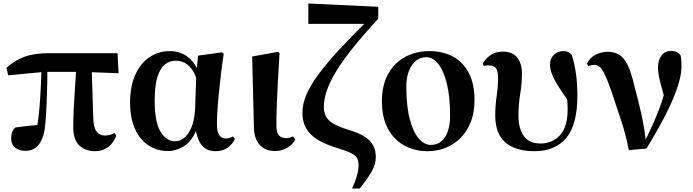

<svg xmlns="http://www.w3.org/2000/svg" viewBox="-20 -850 3976 1101"><path d="M124 15Q90 15 67 -3.5Q44 -22 44 -56Q44 -75 49.5 -91Q55 -107 68 -119Q104 -124 139.5 -128Q175 -132 216 -135L189 -106Q201 -167 206.5 -234Q212 -301 214.5 -365Q217 -429 219 -482H252Q252 -434 251 -376Q250 -318 247.5 -260.5Q245 -203 241 -153Q236 -70 207.5 -27.5Q179 15 124 15ZM27 -418 17 -461Q64 -504 120.5 -524.5Q177 -545 258 -545H654L660 -430L452 -438H236ZM524 17Q470 17 435 -15.5Q400 -48 400 -121Q400 -171 403 -230.5Q406 -290 410.5 -355Q415 -420 419 -482H505L515 -168Q517 -117 534.5 -95Q552 -73 579 -73Q598 -73 610.5 -76.5Q623 -80 637 -87L647 -72Q629 -27 598 -5Q567 17 524 17Z M943 16Q880 16 830.5 -17Q781 -50 753.5 -112Q726 -174 726 -262Q726 -357 756.5 -423Q787 -489 838.5 -523Q890 -557 953 -557Q1023 -557 1070.5 -512Q1118 -467 1131 -388H1138L1117 -364Q1105 -415 1085.5 -445Q1066 -475 1041 -488.5Q1016 -502 988 -502Q954 -502 926.5 -481Q899 -460 883 -409.5Q867 -359 867 -273Q867 -151 900 -95.5Q933 -40 985 -40Q1011 -40 1035.5 -59Q1060 -78 1078 -120Q1096 -162 1099 -231L1106 -435L1116 -531L1253 -550L1263 -541Q1254 -485 1247.5 -428.5Q1241 -372 1235.5 -319.5Q1230 -267 1227 -220.5Q1224 -174 1224 -138Q1224 -95 1237 -75.5Q1250 -56 1275 -56Q1288 -56 1297.5 -59.5Q1307 -63 1315 -68L1327 -53Q1314 -24 1285.5 -3.5Q1257 17 1218 17Q1165 17 1137 -17Q1109 -51 1099 -127L1115 -129Q1088 -48 1041 -16Q994 16 943 16Z M1555 16Q1502 16 1469.5 -19Q1437 -54 1436 -121L1426 -526L1575 -553L1583 -546Q1577 -450 1573.5 -382Q1570 -314 1568 -267Q1566 -220 1565.5 -187Q1565 -154 1565 -129Q1565 -87 1580.5 -72.5Q1596 -58 1619 -58Q1633 -58 1643 -61Q1653 -64 1661 -68L1673 -50Q1663 -26 1631.5 -5Q1600 16 1555 16Z M1999 231Q2017 192 2026.5 158.5Q2036 125 2036 97Q2036 75 2028.5 59Q2021 43 1996 29.5Q1971 16 1920 1Q1847 -21 1801.5 -49Q1756 -77 1735 -115Q1714 -153 1714 -204Q1714 -253 1737 -307Q1760 -361 1806.5 -424Q1853 -487 1924.5 -564.5Q1996 -642 2093 -738L2080 -698V-713H1748V-830L2149 -811V-743Q2068 -655 2009 -582Q1950 -509 1912 -448Q1874 -387 1855.5 -334.5Q1837 -282 1837 -235Q1837 -187 1868.5 -158Q1900 -129 1983 -104Q2043 -86 2075.5 -63.5Q2108 -41 2121.5 -13Q2135 15 2135 51Q2135 93 2110.5 135Q2086 177 2043 231Z M2431 17Q2359 17 2299.5 -15Q2240 -47 2205 -111Q2170 -175 2170 -270Q2170 -341 2191 -394.5Q2212 -448 2249.5 -484Q2287 -520 2336 -538.5Q2385 -557 2441 -557Q2518 -557 2576.5 -526Q2635 -495 2668 -432.5Q2701 -370 2701 -277Q2701 -205 2679.5 -150.5Q2658 -96 2620.5 -58.5Q2583 -21 2534.5 -2Q2486 17 2431 17ZM2450 -19Q2487 -19 2511.5 -40Q2536 -61 2548.5 -99Q2561 -137 2561 -186Q2561 -294 2543 -368.5Q2525 -443 2494 -482.5Q2463 -522 2424 -522Q2390 -522 2364.5 -501Q2339 -480 2324.5 -442Q2310 -404 2310 -354Q2310 -240 2330 -165.5Q2350 -91 2382 -55Q2414 -19 2450 -19Z M3045 17Q2936 17 2878 -33.5Q2820 -84 2820 -187Q2820 -247 2828 -299Q2836 -351 2836 -397Q2836 -442 2824.5 -458.5Q2813 -475 2780 -475Q2773 -475 2766.5 -474.5Q2760 -474 2754 -472L2748 -486Q2771 -521 2798 -537.5Q2825 -554 2863 -554Q2918 -554 2945.5 -520.5Q2973 -487 2973 -427Q2973 -372 2963 -311Q2953 -250 2953 -185Q2953 -114 2983.5 -70.5Q3014 -27 3080 -27Q3146 -27 3190.5 -74Q3235 -121 3235 -224Q3235 -255 3231 -291.5Q3227 -328 3221 -360H3241L3243 -265Q3202 -322 3178 -361Q3154 -400 3144 -428.5Q3134 -457 3134 -479Q3134 -515 3156.5 -536Q3179 -557 3210 -557Q3227 -557 3238.5 -551.5Q3250 -546 3259 -535Q3275 -484 3283 -426Q3291 -368 3291 -302Q3291 -136 3227.5 -59.5Q3164 17 3045 17Z M3586 11Q3568 -81 3541 -161Q3514 -241 3490 -315Q3460 -403 3439 -440.5Q3418 -478 3389 -478Q3370 -478 3354 -470L3346 -485Q3362 -519 3395 -536Q3428 -553 3465 -553Q3505 -553 3532.5 -535Q3560 -517 3580.5 -474Q3601 -431 3618 -356Q3638 -284 3657.5 -197Q3677 -110 3686 -17H3667L3674 -33Q3700 -84 3720.5 -130Q3741 -176 3758.5 -221Q3776 -266 3789 -313.5Q3802 -361 3812 -413L3802 -246Q3780 -324 3766.5 -377Q3753 -430 3753 -462Q3753 -504 3772.5 -531Q3792 -558 3829 -558Q3847 -558 3858.5 -552.5Q3870 -547 3882 -534Q3886 -519 3887 -505Q3888 -491 3888 -472Q3888 -425 3870 -366.5Q3852 -308 3822.5 -244.5Q3793 -181 3757.5 -118Q3722 -55 3687 2Z"/></svg>

Font: Noto Serif JP ExtraBold
Style: Regular
Weight: 800
Designer: Ryoko NISHIZUKA 西塚涼子 (kana & ideographs); Frank Grießhammer (Latin, Greek & Cyrillic); Wenlong ZHANG 张文龙 (bopomofo); San
Foundry: Adobe
Version: Version 2.003-H1;hotconv 1.1.1;makeotfexe 2.6.0